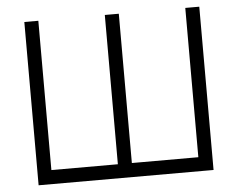

<svg xmlns="http://www.w3.org/2000/svg" viewBox="-50 -760 1016 820"><g transform="rotate(-5 457.5 -350.0)"><path d="M83 -700V0H833V-700H773V-60H488V-700H428V-60H143V-700Z"/></g></svg>

Font: Unageo Variable
Style: Regular
Weight: 300
Designer: Richard Sepsi
Foundry: Richard Sepsi
Version: Version 2.200